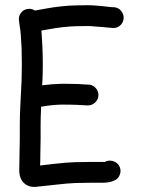

<svg xmlns="http://www.w3.org/2000/svg" viewBox="-20 -707 554 747"><path d="M86 -672C75.3 -670 66.8 -664.5 60.5 -655.5C54.2 -646.5 52 -636.3 54 -625L57 -603C59.7 -590.3 62 -563 64 -521C65.3 -477.7 65.3 -435.3 64 -394C62 -351.3 60.3 -318 59 -294C57.7 -269.3 57 -244.7 57 -220V-168C57 -157.3 56.7 -138 56 -110C55.3 -82 55 -60 55 -44C55 -20 63 -2 79 10C90.3 18 103.7 21.3 119 20C133 18.7 157.7 16 193 12C227 8 254 5.7 274 5C294.7 4.3 313.7 4 331 4H376C392.7 4 405.7 2.3 415 -1L423 -4C433 -7.3 440.3 -14.2 445 -24.5C449.7 -34.8 450.2 -45.2 446.5 -55.5C442.8 -65.8 435.8 -73.3 425.5 -78C415.2 -82.7 404.7 -83.3 394 -80L388 -77H376H331C312.3 -77 292.3 -76.7 271 -76C249 -75.3 220 -73 184 -69C165.3 -66.3 149.3 -64.3 136 -63C136.7 -77 137 -92.3 137 -109C137.7 -137 138 -156.7 138 -168V-220C138 -242.7 138.7 -265.7 140 -289V-292L148 -293C170 -297 193.7 -299.3 219 -300C245 -300 265.7 -299.7 281 -299C298.3 -297.7 310 -297 316 -297H323C333.7 -297 343 -301 351 -309C359 -317 363 -326.5 363 -337.5C363 -348.5 359 -358 351 -366C343 -374 333.7 -378 323 -378H316C311.3 -378 301.3 -378.7 286 -380C268.7 -380.7 246 -381 218 -381C192 -380.3 167.3 -378.3 144 -375C144 -381 144.3 -386 145 -390C147 -434 147 -478.7 145 -524C143.7 -552 142.3 -573.3 141 -588L169 -593C208.3 -600.3 244 -604.3 276 -605C309.3 -606.3 333.7 -606 349 -604L388 -601C398 -599.7 405.7 -599 411 -599L418 -598C429.3 -597.3 439.2 -600.6 447.5 -608C455.8 -615.3 460.3 -624.5 461 -635.5C461.7 -646.5 458.3 -656.3 451 -665C443.7 -673.7 434.3 -678.3 423 -679H416C412 -679.7 405.7 -680.3 397 -681C387.7 -682.3 374 -683.6 356 -685C337.3 -687 310 -687.3 274 -686C238 -685.3 198.3 -681 155 -673L116 -666C106.7 -672 96.7 -674 86 -672Z"/></svg>

Font: Ruji's Handwriting Font v.2.0
Style: Medium
Weight: 500
Version: Version 2.0